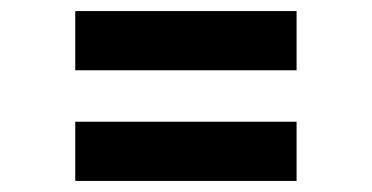

<svg xmlns="http://www.w3.org/2000/svg" viewBox="-20 -471 672 347"><path d="M116 -344V-451H516V-344ZM116 -144V-251H516V-144Z"/></svg>

Font: Figtree Light
Style: Bold
Weight: 700
Version: Version 2.002